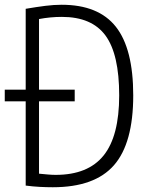

<svg xmlns="http://www.w3.org/2000/svg" viewBox="-20 -770 625 807"><path d="M0 -393H88V-733Q135 -741 171 -745.5Q207 -750 239 -750Q394 -750 467 -657.5Q540 -565 540 -369Q540 -168 459 -75.5Q378 17 202 17Q175 17 147 15.5Q119 14 88 10V-344H0ZM214 -35Q350 -35 415.5 -116.5Q481 -198 481 -369Q481 -542 423.5 -620.5Q366 -699 240 -699Q192 -699 144 -690V-393H294V-344H144V-40Q165 -38 182 -36.5Q199 -35 214 -35Z"/></svg>

Font: Encode Sans Compressed
Style: Light
Weight: 300
Designer: Pablo Impallari, Andres Torresi
Foundry: Pablo Impallari, Andres Torresi
Version: Version 1.000; ttfautohint (v1.00) -l 8 -r 50 -G 200 -x 14 -